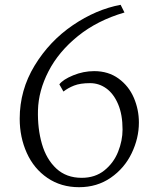

<svg xmlns="http://www.w3.org/2000/svg" viewBox="-20 -769 651 799"><path d="M498 -717Q385 -684 304.5 -619Q224 -554 182 -472.5Q140 -391 138 -310Q136 -234 154.5 -170Q173 -106 214.5 -67.5Q256 -29 320 -29Q376 -29 414.5 -60Q453 -91 471.5 -137.5Q490 -184 490 -230Q490 -292 471.5 -335.5Q453 -379 422.5 -401Q392 -423 355 -423Q314 -423 288.5 -413Q263 -403 244 -388L227 -418Q242 -438 284.5 -455.5Q327 -473 372 -473Q431 -473 473.5 -442Q516 -411 537 -362Q558 -313 558 -259Q558 -194 528 -131.5Q498 -69 441 -29.5Q384 10 309 10Q234 10 177.5 -28.5Q121 -67 91.5 -132.5Q62 -198 62 -275Q62 -394 124 -496Q186 -598 283 -664Q380 -730 482 -749Z"/></svg>

Font: Martel UltraLight
Style: Regular
Weight: 250
Designer: Dan Reynolds
Foundry: Dan Reynolds
Version: Version 1.001; ttfautohint (v1.1) -l 5 -r 5 -G 72 -x 0 -D la